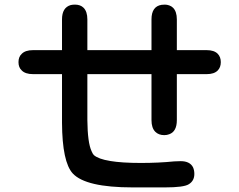

<svg xmlns="http://www.w3.org/2000/svg" viewBox="-20 -773 1040 836"><path d="M683.6 -752Q689.5 -752.9 698.2 -752.9Q707 -752.9 716.8 -749.5Q726.6 -746.1 733.4 -739.3Q750 -722.7 750 -688.5V-554.7H879.9Q912.1 -554.7 927.7 -539.1Q941.4 -525.4 941.4 -502.4Q941.4 -479.5 927.7 -465.8Q912.1 -450.2 879.9 -450.2H750V-250Q750 -200.2 716.8 -188.5Q707 -184.6 695.3 -184.6Q670.9 -184.6 656.2 -199.2Q639.6 -215.8 639.6 -250V-450.2H360.4V-250Q361.3 -151.4 378.9 -114.3Q383.8 -102.5 388.7 -97.7Q427.7 -63.5 593.8 -63.5Q670.9 -63.5 738.3 -70.3Q739.3 -70.3 766.6 -71.3Q806.6 -71.3 820.3 -44.9Q826.2 -32.2 826.2 -15.6Q826.2 14.6 801.8 29.3Q780.3 43 698.2 43H564.5Q561.5 43 557.6 43Q353.5 43 296.9 -17.6Q251 -67.4 250 -238.3V-450.2H124Q89.8 -450.2 74.2 -466.8Q60.5 -479.5 60.5 -502.4Q60.5 -525.4 74.2 -538.1Q89.8 -554.7 124 -554.7H250V-688.5Q250 -740.2 288.1 -751Q295.9 -752.9 306.6 -752.9Q330.1 -752.9 343.8 -739.3Q360.4 -722.7 360.4 -688.5V-554.7H639.6V-688.5Q639.6 -745.1 683.6 -752Z"/></svg>

Font: FakePearl
Style: SemiBold
Weight: 400
Version: Version 1.2